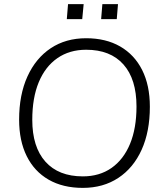

<svg xmlns="http://www.w3.org/2000/svg" viewBox="-20 -906 805 934"><path d="M383 8Q286 8 216.5 -32Q147 -72 110 -146.5Q73 -221 73 -324Q73 -445 113.5 -534Q154 -623 227 -671.5Q300 -720 399 -720Q495 -720 564.5 -680Q634 -640 671.5 -565.5Q709 -491 709 -387Q709 -266 669 -177.5Q629 -89 555.5 -40.5Q482 8 383 8ZM383 -48Q464 -48 522.5 -89Q581 -130 612.5 -206Q644 -282 644 -388Q644 -521 580.5 -592.5Q517 -664 399 -664Q318 -664 259 -623Q200 -582 168.5 -506Q137 -430 137 -323Q137 -191 201 -119.5Q265 -48 383 -48ZM478 -886H554L548 -813H472ZM311 -886H387L380 -813H305Z"/></svg>

Font: Muli Light
Style: Italic
Weight: 300
Italic angle: -4.541°
Designer: Vernon Adams
Foundry: Vernon Adams
Version: Version 2.100; ttfautohint (v1.8.1.43-b0c9)